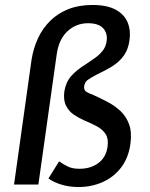

<svg xmlns="http://www.w3.org/2000/svg" viewBox="-20 -743 602 773"><path d="M295 10Q260 10 228 0.5Q196 -9 175 -24.5L218 -93.5Q234 -82 252.5 -72.8Q271 -63.5 300 -63.5Q345 -63.5 376 -86.5Q407 -109.5 413 -152.5Q417.5 -184 405.5 -202.8Q393.5 -221.5 371.2 -233.8Q349 -246 321.5 -257Q298 -267.5 277.5 -281.2Q257 -295 245.8 -317.5Q234.5 -340 239 -375Q245 -412.5 267 -437.2Q289 -462 326.5 -485Q345.5 -497.5 363 -510Q380.5 -522.5 393.2 -538.5Q406 -554.5 409.5 -578Q413.5 -610 394.8 -629.8Q376 -649.5 334.5 -649.5Q286 -649.5 251 -616.5Q216 -583.5 208 -522L134.5 0H36.5L107 -502.5Q114.5 -549 133 -589Q151.5 -629 182.2 -659.2Q213 -689.5 255.2 -706.2Q297.5 -723 352 -723Q411 -723 445.8 -704Q480.5 -685 493.8 -653Q507 -621 501.5 -582Q496.5 -544.5 479 -519.8Q461.5 -495 433.5 -477.2Q405.5 -459.5 369 -442.5Q343 -429 332.2 -420.5Q321.5 -412 319 -397Q317 -382 325.5 -375.2Q334 -368.5 357 -360Q383.5 -348 412 -333.2Q440.5 -318.5 464 -297Q487.5 -275.5 499.5 -243.2Q511.5 -211 505 -163Q497 -106.5 467.2 -68Q437.5 -29.5 393 -9.8Q348.5 10 295 10Z"/></svg>

Font: Public Sans Thin Medium
Style: Italic
Weight: 500
Italic angle: -8°
Version: Version 2.001